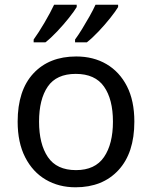

<svg xmlns="http://www.w3.org/2000/svg" viewBox="-20 -786 645 816"><path d="M551 -269Q551 -136 483.5 -63Q416 10 301 10Q230 10 174.5 -22.5Q119 -55 87 -117.5Q55 -180 55 -269Q55 -402 122 -474Q189 -546 304 -546Q377 -546 432.5 -513.5Q488 -481 519.5 -419.5Q551 -358 551 -269ZM146 -269Q146 -174 183.5 -118.5Q221 -63 303 -63Q384 -63 422 -118.5Q460 -174 460 -269Q460 -364 422 -418Q384 -472 302 -472Q220 -472 183 -418Q146 -364 146 -269ZM482 -756Q472 -739 449 -710Q426 -681 399 -652.5Q372 -624 349 -606H299V-618Q313 -637 329 -663Q345 -689 360.5 -716.5Q376 -744 386 -766H482ZM306 -756Q296 -739 273 -710Q250 -681 223 -652.5Q196 -624 173 -606H123V-618Q144 -647 169 -689.5Q194 -732 210 -766H306Z"/></svg>

Font: Noto Sans Gunjala Gondi Semibold
Style: Regular
Weight: 600
Designer: Ek Type
Foundry: Ek Type
Version: Version 1.004; ttfautohint (v1.8.4.7-5d5b)